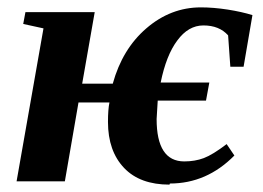

<svg xmlns="http://www.w3.org/2000/svg" viewBox="-20 -488 713 521"><path d="M441 10 440 13Q360 13 317 -32Q273 -78 273 -157Q273 -191 277 -210H193L156 4H25L98 -411L43 -423L49 -455H237L203 -261H286Q312 -355 377 -411Q443 -468 525 -468Q559 -468 598 -462Q636 -456 665 -447L641 -307H605L599 -392Q575 -419 532 -419Q491 -419 461 -378Q431 -338 416 -264H548L539 -215H408Q406 -184 405 -165Q405 -50 480 -50Q509 -50 533 -59Q557 -68 595 -97L616 -66Q541 10 441 10Z"/></svg>

Font: Libra Serif Modern
Style: Bold Italic
Weight: 700
Italic angle: -12°
Designer: Stefan Peev, Context Ltd
Foundry: Stefan Peev, Context Ltd
Version: Version 1.000